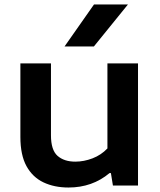

<svg xmlns="http://www.w3.org/2000/svg" viewBox="-20 -828 714 857"><path d="M286 9Q222.5 9 174 -14Q125.5 -37 98.2 -86.5Q71 -136 71 -216.5V-545H207.5V-224Q207.5 -158 237 -132.2Q266.5 -106.5 316 -106.5Q354.5 -106.5 393 -121.2Q431.5 -136 459.5 -165.5V-545H596V0H484L475 -55.5H469Q392 9 286 9ZM268 -620.5 399.5 -808H551L399 -620.5Z"/></svg>

Font: Encode Sans Expanded SemiBold
Style: Regular
Weight: 600
Width: 7
Designer: Multiple Designers
Foundry: Impallari Type
Version: Version 3.000; ttfautohint (v1.8.3) -l 8 -r 50 -G 200 -x 14 